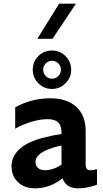

<svg xmlns="http://www.w3.org/2000/svg" viewBox="-20 -1019 563 1049"><path d="M322 -45Q253 10 171 10Q114 10 78.5 -23.5Q43 -57 43 -110Q43 -166 89 -206.5Q135 -247 223 -268Q268 -280 316 -287V-294Q316 -332 298 -350Q280 -368 240 -368Q199 -368 150 -353Q101 -338 63 -316V-432Q98 -453 147.5 -467.5Q197 -482 255 -482Q346 -482 397 -435Q448 -388 448 -303V-120Q448 -104 454 -96.5Q460 -89 474 -89Q490 -89 510 -95V-10Q489 -2 462 4Q435 10 408 10Q340 10 322 -45ZM225 -89Q269 -89 316 -119V-224Q280 -217 244 -203Q210 -190 192 -172.5Q174 -155 174 -134Q174 -113 188 -101Q202 -89 225 -89ZM159 -638Q159 -682 189.5 -712.5Q220 -743 264 -743Q307 -743 338 -712.5Q369 -682 369 -638Q369 -595 338 -564Q307 -533 264 -533Q220 -533 189.5 -564Q159 -595 159 -638ZM313 -638Q313 -658 298.5 -672.5Q284 -687 264 -687Q244 -687 230 -672.5Q216 -658 216 -638Q216 -618 230 -603.5Q244 -589 264 -589Q284 -589 298.5 -603.5Q313 -618 313 -638ZM303 -999H395L267 -807H184Z"/></svg>

Font: Madhuban SemiBold
Style: Regular
Weight: 600
Designer: jaikishan Patel
Foundry: MagicType
Version: Version 1.000